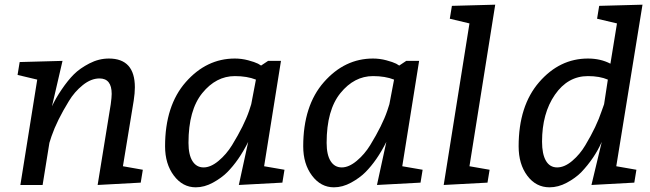

<svg xmlns="http://www.w3.org/2000/svg" viewBox="-20 -790 2774 820"><path d="M397 0 453 -345Q457 -375 457 -389Q457 -455 405 -455Q369 -455 333.5 -426.5Q298 -398 274 -358Q223 -275 200 -208L191 -180L162 0H67L139 -450L55 -470L64 -525L247 -530L202 -336Q217 -369 243.5 -408Q270 -447 295.5 -472.5Q321 -498 361.5 -519Q402 -540 445 -540Q556 -540 556 -417Q556 -393 551 -360L505 -80L590 -65L581 -10Z M1108 -80 1195 -65 1186 -10 1000 0 1040 -184Q1000 -104 950 -54Q926 -30 889.5 -10Q853 10 816 10Q760 10 722.5 -40Q685 -90 685 -165Q685 -339 773.5 -439.5Q862 -540 983 -540Q1012 -540 1040 -532.5Q1068 -525 1082 -518L1095 -510L1125 -530H1180ZM1053 -345 1073 -450Q1035 -465 983 -465Q903 -465 844 -392.5Q785 -320 785 -180Q785 -129 802 -102Q819 -75 849.5 -75Q880 -75 913.5 -103Q947 -131 971 -170Q1023 -255 1044 -317Z M1698 -80 1785 -65 1776 -10 1590 0 1630 -184Q1590 -104 1540 -54Q1516 -30 1479.5 -10Q1443 10 1406 10Q1350 10 1312.5 -40Q1275 -90 1275 -165Q1275 -339 1363.5 -439.5Q1452 -540 1573 -540Q1602 -540 1630 -532.5Q1658 -525 1672 -518L1685 -510L1715 -530H1770ZM1643 -345 1663 -450Q1625 -465 1573 -465Q1493 -465 1434 -392.5Q1375 -320 1375 -180Q1375 -129 1392 -102Q1409 -75 1439.5 -75Q1470 -75 1503.5 -103Q1537 -131 1561 -170Q1613 -255 1634 -317Z M1875 0 1985 -690 1901 -710 1910 -765 2095 -770 1985 -80 2071 -65 2062 -10Z M2612 -80 2698 -65 2689 -10 2506 0 2550 -184Q2519 -114 2462 -54Q2437 -29 2400.5 -9.5Q2364 10 2327 10Q2269 10 2232 -39.5Q2195 -89 2195 -165Q2195 -338 2282.5 -439Q2370 -540 2491 -540Q2545 -540 2587 -518L2615 -690L2530 -710L2539 -765L2724 -770ZM2560 -345 2576 -450Q2541 -465 2491 -465Q2405 -465 2350 -385.5Q2295 -306 2295 -185Q2295 -132 2311.5 -103.5Q2328 -75 2359.5 -75Q2391 -75 2424 -103Q2457 -131 2480 -170Q2528 -250 2550 -317Z"/></svg>

Font: Bitter
Style: Italic
Weight: 400
Italic angle: -9°
Designer: Sol Matas
Foundry: Sol Matas
Version: Version 1.001